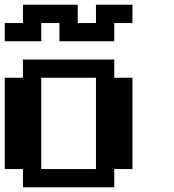

<svg xmlns="http://www.w3.org/2000/svg" viewBox="-20 -789 732 809"><path d="M384.3 -76.7V-461.4H153.8V-76.7ZM76.7 0V-76.7H0V-461.4H76.7V-538.1H461.4V-461.4H538.1V-76.7H461.4V0ZM0 -615.2V-691.9H76.7V-769H307.6V-691.9H384.3V-769H538.1V-691.9H461.4V-615.2H230.5V-691.9H153.8V-615.2Z"/></svg>

Font: Good Old DOS
Style: Regular
Weight: 400
Designer: Vasily Draigo
Foundry: Vasily Draigo
Version: 1.0